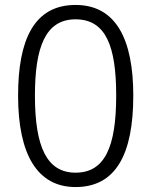

<svg xmlns="http://www.w3.org/2000/svg" viewBox="-20 -745 611 775"><path d="M518 -359C518 -585 449 -725 285 -725C116 -725 53 -582 53 -359C53 -121 131 10 285 10C448 10 518 -123 518 -359ZM121 -359C121 -554 163 -667 285 -667C408 -667 449 -557 449 -359C449 -150 402 -48 285 -48C170 -48 121 -150 121 -359Z"/></svg>

Font: Noto Sans Thaana Light
Style: Regular
Weight: 300
Designer: David Williams
Foundry: Google Inc.
Version: Version 3.001